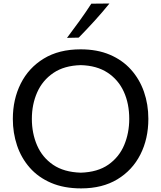

<svg xmlns="http://www.w3.org/2000/svg" viewBox="-20 -1048 906 1080"><path d="M436.5 11.7Q339.8 11.7 267.6 -19.3Q195.3 -50.3 147.5 -104.7Q99.6 -159.2 75.9 -229.7Q52.2 -300.3 52.2 -378.9Q52.2 -489.3 96.7 -577.9Q141.1 -666.5 226.3 -718.5Q311.5 -770.5 433.6 -770.5Q526.9 -770.5 597.9 -740.2Q668.9 -710 717 -656.2Q765.1 -602.5 789.8 -531.7Q814.5 -460.9 814.5 -379.4Q814.5 -267.1 769.5 -178.7Q724.6 -90.3 640.1 -39.3Q555.7 11.7 436.5 11.7ZM434.6 -76.7Q529.3 -79.6 589.6 -121.8Q649.9 -164.1 678.5 -231.9Q707 -299.8 707 -379.4Q707 -465.3 676.3 -532.5Q645.5 -599.6 585 -639.4Q524.4 -679.2 434.6 -681.6Q341.3 -679.2 280.3 -637.7Q219.2 -596.2 189.2 -528.6Q159.2 -460.9 159.2 -379.4Q159.2 -298.3 188.5 -230.5Q217.8 -162.6 278.6 -121.1Q339.4 -79.6 434.6 -76.7ZM356.9 -835Q393.1 -882.8 427.7 -930.9Q462.4 -979 493.7 -1027.3L595.7 -1028.3Q556.2 -979.5 512.7 -931.6Q469.2 -883.8 422.9 -836.4Z"/></svg>

Font: Pinar-DS1-FD Medium
Style: Regular
Weight: 500
Designer: Amin Abedi
Version: Version 3.000